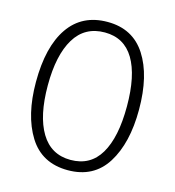

<svg xmlns="http://www.w3.org/2000/svg" viewBox="-109 -817 837 919"><g transform="rotate(15 309.5 -357.5)"><path d="M310 10Q181 10 117.5 -92Q54 -194 54 -359Q54 -534 120 -629.5Q186 -725 312 -725Q437 -725 501 -626Q565 -527 565 -358Q565 -192 501.5 -91Q438 10 310 10ZM310 -41Q408 -41 456.5 -123Q505 -205 505 -358Q505 -511 456.5 -592Q408 -673 312 -673Q213 -673 163 -590.5Q113 -508 113 -358Q113 -207 163 -124Q213 -41 310 -41Z"/></g></svg>

Font: Noto Sans Display Light Narrow
Style: Regular
Weight: 300
Width: 4
Designer: Monotype Design team
Foundry: Monotype Imaging Inc.
Version: Version 1.000